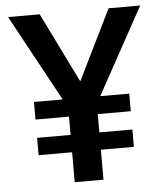

<svg xmlns="http://www.w3.org/2000/svg" viewBox="-52 -760 683 805"><g transform="rotate(-5 290.0 -357.0)"><path d="M290 -419 435 -714H568L368 -350H490V-276H351V-199H490V-126H351V0H230V-126H89V-199H230V-276H89V-350H210L12 -714H145Z"/></g></svg>

Font: Noto Sans Hebrew Thin SemiBold
Style: Regular
Weight: 600
Version: Version 3.001